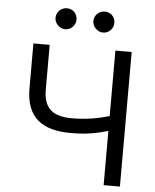

<svg xmlns="http://www.w3.org/2000/svg" viewBox="-61 -983 836 1034"><g transform="rotate(5 357.0 -466.0)"><path d="M95.2 -727.3V-484.4C95.2 -323.9 186.1 -264.2 336.6 -264.2C424.7 -264.2 479 -275.6 538.4 -293.3V0H626.4V-727.3H538.4V-373.2C476.2 -355.1 410.2 -343.8 336.6 -343.8C242.9 -343.8 183.2 -376.4 183.2 -484.4V-727.3ZM201.7 -875C201.7 -845.2 228.7 -818.2 258.5 -818.2C291.2 -818.2 315.3 -845.2 315.3 -875C315.3 -907.7 291.2 -931.8 258.5 -931.8C228.7 -931.8 201.7 -907.7 201.7 -875ZM406.2 -875C406.2 -845.2 433.2 -818.2 463.1 -818.2C495.7 -818.2 519.9 -845.2 519.9 -875C519.9 -907.7 495.7 -931.8 463.1 -931.8C433.2 -931.8 406.2 -907.7 406.2 -875Z"/></g></svg>

Font: Margiela Sans
Style: Regular
Weight: 400
Designer: Stefan Endress, Andreas Faust
Version: Version 1.100;FEAKit 1.0